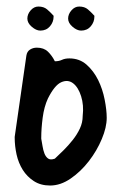

<svg xmlns="http://www.w3.org/2000/svg" viewBox="-20 -572 370 593"><path d="M25.4 -149.4 61.5 -400.4Q63.5 -413.1 72.8 -418.9Q82 -424.8 93.8 -424.8Q115.2 -424.8 127.9 -412.6Q140.6 -400.4 149.4 -382.8H150.4Q162.1 -382.8 171.4 -387.2Q180.7 -391.6 194.3 -391.6Q225.6 -391.6 247.6 -372.1Q269.5 -352.5 283.2 -324.7Q296.9 -296.9 303.2 -264.6Q309.6 -232.4 309.6 -208Q309.6 -178.7 294.4 -142.6Q279.3 -106.4 254.4 -74.2Q229.5 -42 198.2 -20.5Q167 1 134.8 1Q105.5 1 84.5 -12.7Q63.5 -26.4 50.3 -47.4Q37.1 -68.4 31.2 -94.7Q25.4 -121.1 25.4 -146.5ZM107.4 -143.6Q109.4 -133.8 111.3 -121.1Q113.3 -108.4 117.2 -98.1Q121.1 -87.9 128.4 -82.5Q135.7 -77.1 149.4 -82Q162.1 -93.8 176.8 -108.4Q191.4 -123 204.6 -139.6Q217.8 -156.2 226.6 -174.8Q235.4 -193.4 235.4 -213.9Q239.3 -247.1 230.5 -274.9Q221.7 -302.7 205.6 -314.9Q189.5 -327.1 168.9 -317.9Q148.4 -308.6 127.9 -267.6Q116.2 -242.2 111.8 -208.5Q107.4 -174.8 107.4 -146.5ZM64.5 -514.6Q64.5 -528.3 74.7 -540Q85 -551.8 98.6 -551.8Q115.2 -551.8 125.5 -543Q135.7 -534.2 145.5 -523.4V-520.5Q145.5 -503.9 134.3 -490.7Q123 -477.5 104.5 -477.5Q91.8 -477.5 78.1 -489.3Q64.5 -501 64.5 -514.6ZM190.4 -514.6Q190.4 -528.3 200.7 -540Q210.9 -551.8 224.6 -551.8Q241.2 -551.8 251.5 -543Q261.7 -534.2 271.5 -523.4V-520.5Q271.5 -503.9 260.3 -490.7Q249 -477.5 230.5 -477.5Q217.8 -477.5 204.1 -489.3Q190.4 -501 190.4 -514.6Z"/></svg>

Font: Covered By Your Grace
Style: Regular
Weight: 400
Designer: Kimberly Geswein
Foundry: Kimberly Geswein
Version: Version 1.0